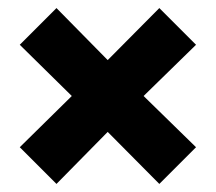

<svg xmlns="http://www.w3.org/2000/svg" viewBox="-20 -641 536 476"><path d="M375 -621 466 -530 336 -403 466 -276 375 -185 247 -314 120 -185 29 -276 158 -403 29 -530 120 -621 247 -492Z"/></svg>

Font: Noto Sans Tamil UI ExtraCondensed Black
Style: Regular
Weight: 900
Width: 2
Designer: Jelle Bosma - Monotype Design Team
Foundry: Monotype Imaging Inc.
Version: Version 2.004; ttfautohint (v1.8.4.7-5d5b)